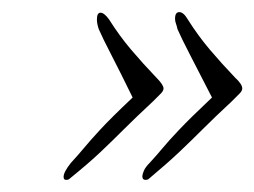

<svg xmlns="http://www.w3.org/2000/svg" viewBox="-20 -389 420 317"><path d="M226 -94Q224 -92 220 -92Q215 -92 215 -98Q215 -101 217.5 -107Q220 -113 227 -120Q239 -133 248.5 -144.5Q258 -156 276 -175Q294 -194 330 -228Q309 -269 294 -298Q279 -327 273 -341Q272 -346 270.5 -350Q269 -354 269 -358Q269 -369 276 -369Q283 -369 290 -357Q307 -330 326.5 -307Q346 -284 368 -261Q380 -250 380 -243Q380 -239 375.5 -234.5Q371 -230 363 -222Q334 -195 315 -176Q296 -157 276.5 -138.5Q257 -120 226 -94ZM95 -94Q93 -92 89 -92Q85 -92 85 -97Q85 -105 97 -120Q109 -133 118.5 -144.5Q128 -156 145.5 -175Q163 -194 199 -228Q179 -269 164 -298Q149 -327 143 -341Q140 -350 140 -357Q140 -368 146 -368Q152 -368 160 -357Q177 -330 196.5 -307Q216 -284 238 -261Q250 -249 250 -243Q250 -239 245.5 -234.5Q241 -230 233 -222Q204 -195 185 -176Q166 -157 146.5 -138.5Q127 -120 95 -94Z"/></svg>

Font: Allura
Style: Regular
Weight: 400
Designer: Robert E. Leuschke
Foundry: Robert E. Leuschke
Version: Version 1.110